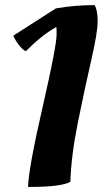

<svg xmlns="http://www.w3.org/2000/svg" viewBox="-20 -730 413 753"><path d="M100 3H90Q92 -70 147 -309.5Q202 -549 202 -596Q202 -619 201 -624Q146 -594 81 -529Q69 -535 56.5 -550.5Q44 -566 38 -578L32 -590L199 -697Q273 -710 351 -710Q363 -690 363 -646.5Q363 -603 338 -494.5Q313 -386 286 -252.5Q259 -119 256 -17Q220 3 100 3Z"/></svg>

Font: Oleo Script Swash Caps
Style: Regular
Weight: 400
Designer: Soytutype
Foundry: Soytutype
Version: Version 1.002